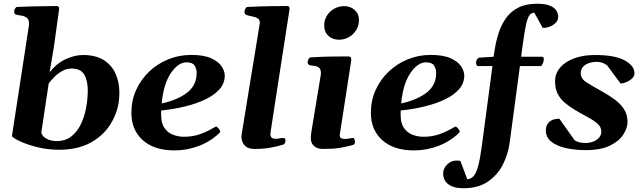

<svg xmlns="http://www.w3.org/2000/svg" viewBox="-20 -788 3421 1024"><path d="M43.5 -61.5 133.8 -648.9Q134.3 -651.4 134.3 -653.3Q134.3 -655.3 134.5 -657.5Q134.8 -659.7 134.8 -661.6Q134.8 -685.1 122.3 -693.8Q109.9 -702.6 93.3 -704.8Q76.7 -707 64.9 -710Q60.1 -712.4 57.4 -716.3Q54.7 -720.2 55.7 -729.5Q56.6 -735.4 60.8 -742.9Q64.9 -750.5 70.8 -751Q139.6 -753.9 196.8 -754.6Q253.9 -755.4 283.2 -755.9Q287.1 -755.9 291.3 -752.9Q295.4 -750 295.4 -741.2Q295.4 -740.2 295.4 -739Q295.4 -737.8 294.9 -736.3L267.6 -539.1L244.6 -402.8Q281.7 -449.7 329.8 -472.2Q377.9 -494.6 422.4 -494.6Q490.7 -494.6 533.4 -467.5Q576.2 -440.4 596.4 -394.8Q616.7 -349.1 616.7 -293Q616.7 -269 612.8 -240.2Q602.1 -174.8 563.7 -117.4Q525.4 -60.1 458.5 -24.7Q391.6 10.7 293.5 10.7Q238.3 10.7 185.5 -1.7Q132.8 -14.2 94.2 -31Q55.7 -47.9 43.5 -61.5ZM239.7 -342.8 200.2 -80.6Q205.1 -60.5 228.3 -48.1Q251.5 -35.6 282.2 -35.6Q329.6 -35.6 362.8 -62.5Q396 -89.4 416 -135.5Q436 -181.6 443.8 -240.2Q445.8 -257.3 447 -273.2Q448.2 -289.1 448.2 -303.7Q448.2 -358.4 429.2 -390.4Q410.2 -422.4 362.3 -422.4Q335.4 -422.4 312 -409.4Q288.6 -396.5 270.3 -377.9Q252 -359.4 239.7 -342.8Z M1178.7 -385.3Q1178.7 -344.2 1151.4 -312.7Q1124 -281.2 1076.4 -258.3Q1028.8 -235.4 968 -220.5Q907.2 -205.6 839.8 -198.7Q839.4 -193.4 839.4 -187.5Q839.4 -181.6 839.4 -175.8Q839.4 -130.4 857.7 -104.7Q876 -79.1 904.1 -68.8Q932.1 -58.6 960.9 -58.6Q1006.8 -58.6 1045.4 -72Q1084 -85.4 1125.5 -109.9Q1127.4 -110.8 1129.2 -111.8Q1130.9 -112.8 1132.8 -112.8Q1136.7 -112.8 1145.3 -103Q1153.8 -93.3 1153.8 -87.4Q1153.8 -86.9 1154.1 -86.4Q1154.3 -85.9 1154.3 -85.4Q1154.3 -83.5 1153.3 -82.3Q1152.3 -81.1 1151.4 -80.1Q1104.5 -34.2 1041.3 -10Q978 14.2 911.1 14.2Q802.2 14.2 741.5 -40.5Q680.7 -95.2 680.7 -186Q680.7 -252 706.1 -308.1Q731.4 -364.3 775.6 -406.2Q819.8 -448.2 877.4 -471.7Q935.1 -495.1 999.5 -495.1Q1066.9 -495.1 1106.2 -477.3Q1145.5 -459.5 1162.1 -433.8Q1178.7 -408.2 1178.7 -385.3ZM975.1 -455.6Q930.2 -455.6 891.1 -397.9Q852.1 -340.3 842.3 -236.3Q927.7 -254.9 978.3 -294.2Q1028.8 -333.5 1028.8 -398.4Q1028.8 -421.4 1017.6 -438.5Q1006.3 -455.6 975.1 -455.6Z M1271.5 -87.9Q1274.4 -106 1281 -145.8Q1287.6 -185.5 1296.1 -238.8Q1304.7 -292 1314.2 -350.3Q1323.7 -408.7 1333 -464.4Q1342.3 -520 1349.6 -565.7Q1356.9 -611.3 1361.3 -638.4Q1365.7 -665.5 1365.7 -666Q1365.7 -683.7 1353.3 -690.7Q1340.8 -697.8 1324.8 -700.5Q1308.7 -703.2 1296.2 -707.6Q1283.7 -711.9 1283.7 -725.1Q1283.7 -729.5 1288.1 -740Q1292.5 -750.5 1300.3 -751Q1369.1 -754.4 1426 -755.1Q1482.9 -755.9 1512.2 -755.9Q1516.1 -755.9 1520.3 -752.9Q1524.4 -750 1524.4 -741.2Q1524.4 -740.2 1520.1 -711.9Q1515.8 -683.6 1508.4 -636.2Q1501 -588.9 1491.9 -530.1Q1482.9 -471.3 1473.1 -408.7Q1463.4 -346 1454.3 -287Q1445.3 -228 1437.9 -180.2Q1430.5 -132.3 1426.2 -103.5Q1421.9 -74.7 1421.9 -72.8Q1421.9 -62 1428 -54.9Q1434.1 -47.9 1450.7 -47.9Q1460.9 -47.9 1471.7 -50Q1482.4 -52.2 1489.7 -52.2Q1494.1 -52.2 1498.3 -50Q1502.4 -47.9 1502.4 -37.1Q1502.4 -31.2 1499.8 -25.1Q1497.1 -19 1490.2 -16.6Q1460 -7.3 1423.1 -0.5Q1386.2 6.3 1339.4 6.3Q1309.1 6.3 1293.7 -4.9Q1278.3 -16.1 1272.9 -31Q1267.6 -45.9 1267.6 -56.6Q1267.6 -64.5 1268.8 -71.5Q1270 -78.6 1271.5 -87.9Z M1705.6 6.3Q1677.2 6.3 1662.6 -3.4Q1647.9 -13.2 1642.8 -25.6Q1637.7 -38.1 1637.7 -46.9Q1637.7 -67.9 1640.6 -84.5L1689.9 -383.3Q1690.9 -387.7 1691.2 -391.4Q1691.4 -395 1691.4 -398.4Q1691.4 -420.4 1680.4 -428Q1669.4 -435.5 1655 -436.8Q1640.6 -438 1629.9 -440.9Q1625 -443.4 1622.6 -447.3Q1620.1 -451.2 1621.1 -460.4Q1622.1 -466.3 1626 -473.9Q1629.9 -481.4 1635.7 -481.9Q1704.1 -486.3 1758.3 -486.6Q1812.5 -486.8 1841.8 -486.8Q1845.7 -486.8 1849.9 -482.9Q1854 -479 1853.5 -467.3L1792 -68.4Q1792 -53.2 1801.5 -50Q1811 -46.9 1822.3 -46.9Q1833 -46.9 1844.5 -49.6Q1856 -52.2 1861.8 -52.2Q1868.7 -52.2 1870.8 -44.2Q1873 -36.1 1873 -29.3Q1873 -18.1 1861.3 -14.6Q1822.3 -3.9 1789.8 1.2Q1757.3 6.3 1705.6 6.3ZM1788.1 -576.2Q1753.9 -576.2 1731.4 -596.9Q1709 -617.7 1709 -651.4Q1709 -681.6 1723.9 -705.1Q1738.8 -728.5 1763.2 -741.9Q1787.6 -755.4 1814.9 -755.4Q1849.1 -755.4 1871.8 -734.6Q1894.5 -713.9 1894.5 -680.2Q1894.5 -650.9 1879.6 -627.2Q1864.7 -603.5 1840.6 -589.8Q1816.4 -576.2 1788.1 -576.2Z M2456.1 -385.3Q2456.1 -344.2 2428.7 -312.7Q2401.4 -281.2 2353.8 -258.3Q2306.2 -235.4 2245.4 -220.5Q2184.6 -205.6 2117.2 -198.7Q2116.7 -193.4 2116.7 -187.5Q2116.7 -181.6 2116.7 -175.8Q2116.7 -130.4 2135 -104.7Q2153.3 -79.1 2181.4 -68.8Q2209.5 -58.6 2238.3 -58.6Q2284.2 -58.6 2322.8 -72Q2361.3 -85.4 2402.8 -109.9Q2404.8 -110.8 2406.5 -111.8Q2408.2 -112.8 2410.2 -112.8Q2414.1 -112.8 2422.6 -103Q2431.2 -93.3 2431.2 -87.4Q2431.2 -86.9 2431.4 -86.4Q2431.6 -85.9 2431.6 -85.4Q2431.6 -83.5 2430.7 -82.3Q2429.7 -81.1 2428.7 -80.1Q2381.8 -34.2 2318.6 -10Q2255.4 14.2 2188.5 14.2Q2079.6 14.2 2018.8 -40.5Q1958 -95.2 1958 -186Q1958 -252 1983.4 -308.1Q2008.8 -364.3 2053 -406.2Q2097.2 -448.2 2154.8 -471.7Q2212.4 -495.1 2276.9 -495.1Q2344.2 -495.1 2383.5 -477.3Q2422.9 -459.5 2439.5 -433.8Q2456.1 -408.2 2456.1 -385.3ZM2252.4 -455.6Q2207.5 -455.6 2168.5 -397.9Q2129.4 -340.3 2119.6 -236.3Q2205.1 -254.9 2255.6 -294.2Q2306.2 -333.5 2306.2 -398.4Q2306.2 -421.4 2294.9 -438.5Q2283.7 -455.6 2252.4 -455.6Z M2453.1 215.8Q2408.7 215.8 2385 203.4Q2361.3 190.9 2352.3 173.1Q2343.3 155.3 2343.3 138.7Q2343.3 109.9 2365 89.1Q2386.7 68.4 2413.6 68.4Q2417.5 68.4 2423.1 68.6Q2428.7 68.8 2435.1 69.8L2472.2 168Q2491.2 167 2505.1 152.1Q2519 137.2 2529.8 98.9Q2540.5 60.5 2549.8 -9.8L2606.4 -435.5H2528.3Q2522.5 -436 2520.5 -444.8Q2518.6 -453.6 2519.5 -459.5Q2521.5 -468.8 2525.4 -473.6Q2529.3 -478.5 2534.2 -480.5L2612.3 -485.4L2618.7 -524.9Q2626 -571.3 2640.4 -614.7Q2654.8 -658.2 2679.9 -692.9Q2705.1 -727.5 2745.1 -747.8Q2785.2 -768.1 2843.8 -768.1Q2888.7 -768.1 2913.3 -757.6Q2938 -747.1 2947.5 -731.2Q2957 -715.3 2957 -698.7Q2957 -679.7 2943.8 -666.5Q2930.7 -653.3 2912.6 -646.2Q2894.5 -639.2 2879.4 -639.2Q2874.5 -639.2 2873.5 -640.6L2829.6 -720.2Q2814.5 -720.2 2804 -707Q2793.5 -693.8 2785.2 -655.3Q2776.9 -616.7 2766.6 -540.5L2759.3 -485.4H2870.6Q2880.4 -484.4 2880.4 -473.1Q2880.4 -464.4 2875.5 -451.2Q2870.6 -438 2864.3 -435.5H2752.9L2698.2 -27.3Q2689.9 35.2 2661.4 90.8Q2632.8 146.5 2581.3 181.2Q2529.8 215.8 2453.1 215.8Z M3103.5 12.7Q3048.8 12.7 3000.2 2.2Q2951.7 -8.3 2921.4 -31.5Q2891.1 -54.7 2891.1 -93.3Q2891.1 -120.6 2909.4 -137.7Q2927.7 -154.8 2963.4 -154.8L3043.5 -41.5Q3053.2 -33.2 3069.3 -29.3Q3085.4 -25.4 3102.5 -25.4Q3125 -25.4 3144.3 -33Q3163.6 -40.5 3175.3 -54.4Q3187 -68.4 3187 -86.4Q3187 -110.8 3165.8 -129.2Q3144.5 -147.5 3112.3 -164.6Q3080.1 -181.6 3045.9 -202.1Q3016.1 -220.2 2992.2 -240.2Q2968.3 -260.3 2954.3 -287.8Q2940.4 -315.4 2940.4 -356Q2940.4 -385.3 2955.1 -410.4Q2969.7 -435.5 2997.6 -454.3Q3025.4 -473.1 3064.7 -483.9Q3104 -494.6 3153.3 -494.6Q3259.8 -494.6 3311.8 -465.8Q3363.8 -437 3363.8 -397.9Q3363.8 -380.4 3349.4 -367.9Q3335 -355.5 3317.4 -348.9Q3299.8 -342.3 3290 -342.3L3217.8 -439.5Q3206.1 -447.8 3193.8 -452.9Q3181.6 -458 3164.6 -458Q3136.7 -458 3117.2 -450.2Q3097.7 -442.4 3087.4 -429Q3077.1 -415.5 3077.1 -397.5Q3077.1 -367.7 3109.6 -347.7Q3142.1 -327.6 3188.5 -301.8Q3228 -279.8 3259.3 -256.6Q3290.5 -233.4 3308.6 -204.8Q3326.7 -176.3 3326.7 -137.2Q3326.7 -105.5 3304.4 -70.6Q3282.2 -35.6 3233.2 -11.5Q3184.1 12.7 3103.5 12.7Z"/></svg>

Font: Gelasio
Style: Italic
Weight: 400
Italic angle: -8.5°
Designer: Eben Sorkin
Foundry: Eben Sorkin
Version: Version 1.008